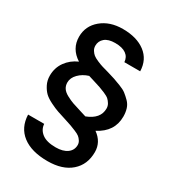

<svg xmlns="http://www.w3.org/2000/svg" viewBox="-209 -910 1007 1115"><g transform="rotate(30 294.5 -353.0)"><path d="M286 89Q178 89 117.5 42.5Q57 -4 54 -89H162Q164 -52 195 -28Q226 -4 287 -4Q336 -4 364 -24.5Q392 -45 392 -80Q392 -94 384 -106.5Q376 -119 366 -127Q356 -135 334 -144Q312 -153 298.5 -158Q285 -163 256 -172Q218 -184 197 -191Q176 -198 143.5 -214Q111 -230 94 -246.5Q77 -263 63.5 -289.5Q50 -316 50 -348Q50 -401 79 -441.5Q108 -482 156 -503Q84 -549 84 -629Q84 -701 140 -748Q196 -795 283 -795Q377 -795 433.5 -752Q490 -709 492 -632H386Q384 -665 358.5 -683.5Q333 -702 285 -702Q239 -702 215.5 -682Q192 -662 192 -631Q192 -614 200.5 -600.5Q209 -587 219.5 -578.5Q230 -570 252 -560.5Q274 -551 289 -546.5Q304 -542 333 -534Q365 -525 382 -519Q399 -513 428 -502Q457 -491 473 -478.5Q489 -466 506.5 -448.5Q524 -431 531.5 -407.5Q539 -384 539 -355Q539 -254 440 -203Q499 -161 499 -94Q499 -10 442.5 39.5Q386 89 286 89ZM305 -259 347 -246Q431 -278 431 -347Q431 -364 422.5 -378Q414 -392 404 -401Q394 -410 370.5 -420Q347 -430 333.5 -434.5Q320 -439 288 -449L249 -461Q210 -449 184 -422.5Q158 -396 158 -365Q158 -343 169 -326.5Q180 -310 204.5 -297Q229 -284 248.5 -277Q268 -270 305 -259Z"/></g></svg>

Font: Cazoo Sans Medium
Style: Regular
Weight: 500
Designer: Jonathan Barnbrook, Julián Moncada
Foundry: Barnbrook Fonts
Version: Version 2.000;Glyphs 3.3 (3337)